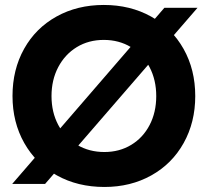

<svg xmlns="http://www.w3.org/2000/svg" viewBox="-20 -731 832 763"><path d="M633.2 -700H764.9L159.1 0H28.4ZM29.7 -349.6Q29.7 -454.3 75.7 -536.8Q121.7 -619.3 204.5 -665.3Q287.2 -711.3 392.4 -711.3Q497.7 -711.3 580.3 -665.3Q662.9 -619.3 709.4 -536.8Q755.9 -454.3 755.9 -349.3Q755.9 -245 709.8 -162.5Q663.8 -80 581.4 -34Q499 12 395 12Q288.8 12 206 -34Q123.2 -80 76.5 -162.5Q29.7 -245 29.7 -349.6ZM600.9 -349.1Q600.9 -413.4 574.2 -464.4Q547.5 -515.3 500.1 -543.9Q452.7 -572.4 392.4 -572.4Q332.1 -572.4 285.1 -543.7Q238.2 -515 211.4 -464.2Q184.7 -413.4 184.7 -349.1Q184.7 -284.8 211.6 -234.3Q238.4 -183.9 286.3 -155.4Q334.2 -126.9 394.7 -126.9Q454.7 -126.9 501.6 -155.4Q548.5 -183.9 574.7 -234.4Q600.9 -284.8 600.9 -349.1Z"/></svg>

Font: Oak Sans Light
Style: Regular
Weight: 400
Designer: Erik Kennedy, Walven
Foundry: Erik Kennedy, Walven
Version: Version 1.100;Glyphs 3.1.2 (3151)